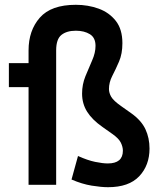

<svg xmlns="http://www.w3.org/2000/svg" viewBox="-20 -770 669 800"><path d="M603 -151Q603 -81 560 -35.5Q517 10 430 10Q402 10 362 3.5Q322 -3 278 -22L305 -120Q345 -102 376.5 -95.5Q408 -89 429 -89Q492 -89 492 -142Q492 -158 483.5 -175.5Q475 -193 448 -212L407 -241Q364 -271 343 -304.5Q322 -338 322 -380Q322 -418 336 -452.5Q350 -487 364 -518.5Q378 -550 378 -579Q378 -613 354.5 -627.5Q331 -642 296 -642Q258 -642 236 -624.5Q214 -607 214 -560V0H99V-407H17V-507H99V-560Q99 -643 146 -696.5Q193 -750 296 -750Q347 -750 391 -734Q435 -718 462.5 -683Q490 -648 490 -590Q490 -546 476 -513.5Q462 -481 448 -454Q434 -427 434 -399Q434 -383 443.5 -366.5Q453 -350 486 -327L527 -298Q569 -268 586 -231.5Q603 -195 603 -151Z"/></svg>

Font: Inria Sans
Style: Bold
Weight: 700
Designer: Black Foundry Team
Foundry: Black Foundry
Version: Version 1.2; ttfautohint (v1.8.3)